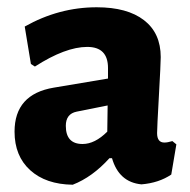

<svg xmlns="http://www.w3.org/2000/svg" viewBox="-20 -498 522 528"><path d="M246 -478Q330 -478 376 -442.5Q422 -407 422 -341Q422 -324 417 -235Q412 -146 412 -132Q412 -106 432 -106Q441 -106 454 -110L465 -101L451 -18Q417 5 369 9Q307 3 288 -63H281Q234 -11 180 10Q106 9 63 -30Q20 -69 20 -136Q20 -239 128 -257L277 -282V-311Q277 -369 220 -369Q160 -369 76 -315L65 -322L48 -425Q142 -478 246 -478ZM276 -208 191 -191Q161 -185 161 -152Q161 -102 207 -102Q241 -102 275 -136Z"/></svg>

Font: Alegreya Sans ExtraBold
Style: Regular
Weight: 800
Designer: Juan Pablo del Peral
Foundry: Huerta Tipografica
Version: Version 2.007